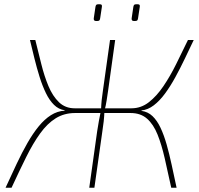

<svg xmlns="http://www.w3.org/2000/svg" viewBox="-20 -877 930 897"><path d="M145 -690Q159 -634 173 -577.5Q187 -521 206.5 -474.5Q226 -428 255.5 -399.5Q285 -371 329 -371L331 -349Q280 -349 240.5 -324.5Q201 -300 167.5 -253.5Q134 -207 102 -142.5Q70 -78 34 0H6Q33 -59 58 -112Q83 -165 108.5 -209.5Q134 -254 161 -287Q188 -320 218 -339Q248 -358 282 -360V-362Q254 -366 232.5 -387Q211 -408 194.5 -442Q178 -476 165 -517.5Q152 -559 141 -603.5Q130 -648 120 -690ZM457 -371 454 -349H298L301 -371ZM518 -690 485 -453Q481 -427 478 -406.5Q475 -386 468 -359Q467 -333 464.5 -310Q462 -287 458 -262L421 0H397L434 -264Q438 -289 442 -312Q446 -335 452 -363Q453 -389 455 -409Q457 -429 461 -455L494 -690ZM624 -371 621 -349H465L468 -371ZM885 -690Q865 -648 843.5 -603Q822 -558 799 -516Q776 -474 751 -440Q726 -406 698.5 -385Q671 -364 641 -361V-359Q671 -355 692.5 -334.5Q714 -314 730 -280Q746 -246 758.5 -202Q771 -158 782 -107Q793 -56 805 0H780Q764 -74 749.5 -137.5Q735 -201 716 -248.5Q697 -296 667 -322.5Q637 -349 590 -349L594 -371Q639 -371 675.5 -399.5Q712 -428 743.5 -474.5Q775 -521 803 -577.5Q831 -634 858 -690ZM447 -857Q453 -857 455 -854Q457 -851 456 -845L448 -792Q447 -785 444.5 -782Q442 -779 435 -779H428Q417 -779 418 -791L426 -845Q427 -851 429.5 -854Q432 -857 438 -857ZM624 -857Q630 -857 632 -854Q634 -851 633 -845L625 -792Q624 -785 621.5 -782Q619 -779 612 -779H605Q594 -779 595 -791L603 -845Q604 -851 606.5 -854Q609 -857 615 -857Z"/></svg>

Font: Exo 2 Thin
Style: Italic
Weight: 250
Italic angle: -8°
Designer: Natanael Gama
Foundry: Natanael Gama
Version: Version 2.010